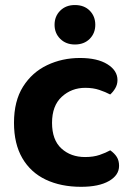

<svg xmlns="http://www.w3.org/2000/svg" viewBox="-20 -724 526 759"><path d="M317.1 -376.8Q262.8 -376.8 224.3 -341.5Q185.7 -306.1 185.7 -238.4Q185.7 -170.8 222.8 -137Q259.8 -103.2 316.4 -103.2Q349.2 -103.2 373.8 -111.6Q398.4 -120.1 415.8 -129.8Q432.9 -117.7 441.8 -103.4Q450.7 -89 450.7 -68.4Q450.7 -31.3 410.7 -8.4Q370.8 14.5 300.4 14.5Q220.8 14.5 160.9 -13.9Q101.1 -42.3 68.2 -98.9Q35.3 -155.6 35.3 -238.4Q35.3 -324.7 71.1 -381.5Q106.9 -438.2 166.4 -466.5Q225.8 -494.8 296.1 -494.8Q365 -494.8 404.7 -470Q444.4 -445.2 444.4 -407.5Q444.4 -390.2 435.9 -375.5Q427.4 -360.8 415.6 -350.5Q397.4 -360.2 372.8 -368.5Q348.2 -376.8 317.1 -376.8ZM356.7 -626Q356.7 -592.6 334.6 -570.4Q312.4 -548.1 276.1 -548.1Q240.7 -548.1 218.2 -570.4Q195.7 -592.6 195.7 -626Q195.7 -659.6 218.1 -681.9Q240.6 -704.1 275.9 -704.1Q312.8 -704.1 334.7 -681.9Q356.7 -659.6 356.7 -626Z"/></svg>

Font: Baloo Paaji 2
Style: Regular
Weight: 400
Designer: Shuchita Grover, Noopur Datye and Ek Type
Foundry: Ek Type
Version: Version 1.700